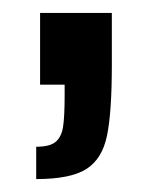

<svg xmlns="http://www.w3.org/2000/svg" viewBox="-20 -131 236 297"><path d="M80 15V0H42V-111H153V-31Q153 43 145.5 79Q138 115 113.5 130.5Q89 146 36 146V96Q57 96 66 88.5Q75 81 77.5 65.5Q80 50 80 15Z"/></svg>

Font: Saira Ultra Condensed
Style: Bold
Weight: 700
Width: 1
Designer: Hector Gatti with collaboration of the Omnibus-Type team
Foundry: Omnibus-Type
Version: Version 1.001; ttfautohint (v1.8)